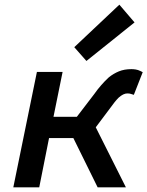

<svg xmlns="http://www.w3.org/2000/svg" viewBox="-20 -802 631 822"><path d="M138 -494H248L209 -302H309L384 -400Q391 -410 398 -419Q405 -428 413 -437Q421 -446 429 -454.5Q437 -463 446 -471Q466 -487 489 -496.5Q512 -506 543 -506Q551 -506 561 -504.5Q571 -503 581 -498L591 -493L553 -396L540 -400Q535 -402 525 -402Q508 -402 488 -384Q483 -379 479 -374.5Q475 -370 471 -365Q464 -356 456 -345L390 -257L519 0H398L294 -211H190L148 0H37ZM298 -600 491 -782 556 -706 350 -541Z"/></svg>

Font: Codetta
Style: Bold Italic
Weight: 700
Italic angle: -11°
Designer: Ulrich Proeller
Foundry: PROSA GmbH
Version: Version 2.00;September 29, 2018;FontCreator 11.5.0.2427 64-b